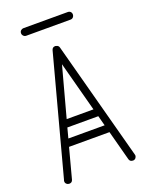

<svg xmlns="http://www.w3.org/2000/svg" viewBox="-150 -876 726 950"><g transform="rotate(-20 213.5 -400.5)"><path d="M400 -25Q401 -22 401 -20Q401 -12 395.5 -6Q390 0 382 0Q366 0 362 -14L320 -172H107L65 -14Q61 0 46 0Q38 0 32 -5.5Q26 -11 26 -19Q26 -24 28 -28L194 -649Q198 -664 213 -664Q216 -664 217 -663Q230 -661 233 -649ZM143 -305H284L214 -568ZM118 -212H309L295 -265H132ZM329 -801Q338 -801 343.5 -795.5Q349 -790 349 -781Q349 -773 343.5 -767Q338 -761 329 -761H96Q88 -761 82 -767Q76 -773 76 -781Q76 -790 82 -795.5Q88 -801 96 -801Z"/></g></svg>

Font: Libertine Sup Light
Style: Regular
Weight: 300
Designer: Bastien Sozeau
Foundry: NBR — Bastien Sozeau
Version: Version 2.003; ttfautohint (v1.8.4.7-5d5b);gftools[0.9.33]